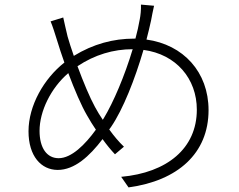

<svg xmlns="http://www.w3.org/2000/svg" viewBox="-20 -787 1040 835"><path d="M427 -266C415 -284 403 -303 393 -322C371 -362 342 -431 317 -499C392 -549 473 -573 557 -573C522 -456 473 -342 432 -274ZM235 -99C184 -99 152 -143 152 -218C152 -303 201 -404 277 -469C304 -397 334 -327 358 -286C371 -263 384 -242 397 -223C350 -158 291 -99 235 -99ZM593 -767C594 -745 591 -719 588 -704C583 -676 577 -648 569 -619H563C473 -619 386 -596 301 -544C290 -575 281 -604 274 -628C268 -654 260 -687 255 -711L200 -694C209 -673 219 -641 228 -612C237 -582 248 -549 260 -515C171 -445 104 -328 104 -216C104 -108 159 -48 231 -48C304 -48 369 -107 426 -182C444 -157 462 -135 480 -116L519 -149C497 -170 475 -196 455 -224L463 -235C515 -311 567 -443 604 -570C746 -551 836 -445 836 -310C836 -141 706 -36 507 -18L539 28C753 -1 887 -120 887 -308C887 -474 777 -593 617 -615C625 -644 631 -672 637 -698C640 -715 645 -740 650 -762Z"/></svg>

Font: Noto Sans CJK Light
Style: Regular
Weight: 300
Designer: Ryoko NISHIZUKA (kana & ideographs); Paul D. Hunt (Latin, Greek & Cyrillic); Wenlong ZHANG (bopomofo); Sandoll Communica
Foundry: Adobe Systems Incorporated
Version: Version 1.000;PS 1;hotconv 1.0.78;makeotf.lib2.5.61930